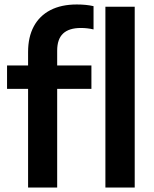

<svg xmlns="http://www.w3.org/2000/svg" viewBox="-20 -838 688 858"><path d="M323 -818Q365.5 -818 398 -810.5V-706.5Q370.5 -713 341.5 -713Q288.5 -713 262 -688.2Q235.5 -663.5 235.5 -611.5V-545.5H388.5V-441H235.5V0H105.5V-441H11.5V-545.5H105.5V-605.5Q105.5 -672.5 131 -720Q156.5 -767.5 205.2 -792.8Q254 -818 323 -818ZM451 -808H582V0H451Z"/></svg>

Font: Encode Sans SemiBold
Style: Regular
Weight: 600
Designer: Multiple Designers
Foundry: Impallari Type
Version: Version 2.000